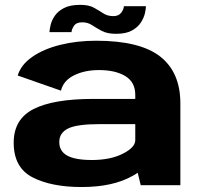

<svg xmlns="http://www.w3.org/2000/svg" viewBox="-20 -764 828 792"><path d="M560.5 0 548 -51.5Q538.5 -44.5 527 -38.5Q446 7.5 316.5 7.5Q192 7.5 114.2 -32.5Q36.5 -72.5 36.5 -175.5Q36.5 -272.5 118.5 -314.2Q200.5 -356 365 -356H538V-372.5Q538 -425.5 496.8 -450.2Q455.5 -475 388.5 -475Q329 -475 285.2 -453.2Q241.5 -431.5 231.5 -390L53 -452.5Q66.5 -497 112.8 -529.2Q159 -561.5 227.8 -578.8Q296.5 -596 376.5 -596Q557.5 -596 640.8 -530.8Q724 -465.5 724 -337.5V0ZM538 -186V-252H390.5Q297.5 -252 261 -234Q224.5 -216 224.5 -178Q224.5 -140.5 257.2 -122.2Q290 -104 359 -104Q435.5 -104 486.8 -130Q538 -156 538 -186ZM459 -624.5Q422.5 -624.5 400 -636.5Q377.5 -648.5 359.8 -660.2Q342 -672 319.5 -672Q294.5 -672 285 -657.2Q275.5 -642.5 275 -631.5H184Q184.5 -642.5 188.8 -661Q193 -679.5 205.8 -698.5Q218.5 -717.5 243.8 -730.8Q269 -744 311 -744Q346.5 -744 367.5 -732.2Q388.5 -720.5 406 -709Q423.5 -697.5 447.5 -697.5Q470 -697.5 480.5 -712.2Q491 -727 491 -738.5H582Q582 -728 577.8 -709.2Q573.5 -690.5 561 -671Q548.5 -651.5 524 -638Q499.5 -624.5 459 -624.5Z"/></svg>

Font: Anybody ExtraExpanded Regular
Style: Bold
Weight: 700
Width: 8
Designer: Tyler Finck
Foundry: Etcetera Type Company
Version: Version 1.010; ttfautohint (v1.8.3) -l 8 -r 50 -G 200 -x 14 